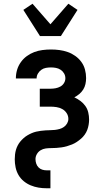

<svg xmlns="http://www.w3.org/2000/svg" viewBox="-20 -793 540 1028"><path d="M194 -600 105 -740 154 -773 250 -663 346 -773 395 -740 306 -600ZM230 215Q208 215 186.5 211.5Q165 208 144.5 199.5Q124 191 107 177Q90 163 79 144Q68 125 63.5 103Q59 81 59 60Q59 47 60.5 34Q62 21 65.5 9Q69 -3 75 -14.5Q81 -26 89 -35.5Q97 -45 106.5 -53.5Q116 -62 127 -68.5Q138 -75 149.5 -80Q161 -85 173.5 -88Q186 -91 198.5 -92.5Q211 -94 224 -95Q237 -96 249.5 -96Q262 -96 274.5 -97.5Q287 -99 299.5 -102.5Q312 -106 322.5 -113.5Q333 -121 339.5 -132.5Q346 -144 346 -156Q346 -173 337 -187Q328 -201 313.5 -209Q299 -217 282.5 -219.5Q266 -222 250 -222H193V-318H250Q264 -318 277.5 -320.5Q291 -323 303 -329.5Q315 -336 322.5 -348Q330 -360 330 -374Q330 -388 323 -400Q316 -412 304.5 -419.5Q293 -427 279.5 -429.5Q266 -432 253 -432Q239 -432 225.5 -429.5Q212 -427 201 -419Q190 -411 183 -399Q176 -387 176 -373H65V-374Q65 -397 71.5 -419Q78 -441 91.5 -460Q105 -479 123.5 -492.5Q142 -506 163 -514Q184 -522 207 -525Q230 -528 253 -528Q276 -528 298.5 -525Q321 -522 342.5 -514.5Q364 -507 383 -493.5Q402 -480 415.5 -461.5Q429 -443 435 -420.5Q441 -398 441 -375Q441 -359 437.5 -343Q434 -327 425.5 -313.5Q417 -300 404.5 -289.5Q392 -279 378 -272Q395 -264 410.5 -252.5Q426 -241 437 -225.5Q448 -210 452.5 -191Q457 -172 457 -153Q457 -139 454.5 -124.5Q452 -110 447 -97Q442 -84 433.5 -72Q425 -60 414 -50.5Q403 -41 391 -33Q379 -25 365.5 -19.5Q352 -14 338 -10Q324 -6 310 -4Q296 -2 281.5 -1Q267 0 252.5 0Q238 0 224 2Q210 4 197.5 11.5Q185 19 177.5 32Q170 45 170 59Q170 71 174 83Q178 95 186.5 103.5Q195 112 206.5 115.5Q218 119 230 119H250V215Z"/></svg>

Font: Iosevka Curly
Style: Bold
Weight: 700
Monospace: yes
Designer: Belleve Invis
Foundry: Belleve Invis
Version: Version 22.1.2; ttfautohint (v1.8.4)